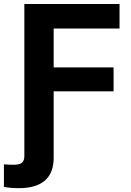

<svg xmlns="http://www.w3.org/2000/svg" viewBox="-61 -748 667 978"><path d="M-41 204.1V88.9Q-29.8 89.8 -17.6 90.6Q-5.4 91.3 5.9 91.3Q38.1 91.3 50.5 81.1Q63 70.8 63 47.4V-61.5H212.4V55.7Q212.4 132.3 168 171.4Q123.5 210.4 36.1 210.4Q13.2 210.4 -6.6 208.7Q-26.4 207 -41 204.1ZM63 0V-727.5H547.9V-602.5H212.4V-404.8H517.6V-282.7H212.4V0Z"/></svg>

Font: Inter 18pt
Style: Bold
Weight: 700
Designer: Rasmus Andersson
Foundry: rsms
Version: Version 4.001;git-66647c0bb